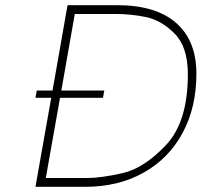

<svg xmlns="http://www.w3.org/2000/svg" viewBox="-20 -720 779 742"><path d="M739 -435Q739 -305 685.5 -206Q632 -107 534.5 -52.5Q437 2 309 2H117L178 -342H117L122 -370H183L241 -700H433Q582 -700 660.5 -631.5Q739 -563 739 -435ZM706 -433Q706 -539 654.5 -590.5Q603 -642 544.5 -654Q486 -666 427 -666H269L217 -370H383L378 -342H212L157 -32H315Q371 -32 454 -51Q537 -70 621.5 -159.5Q706 -249 706 -433Z"/></svg>

Font: Be Vietnam Thin
Style: Italic
Weight: 250
Italic angle: -9°
Designer: Gabriel Lam
Foundry: TypeRant
Version: Version 3.000